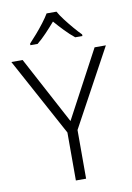

<svg xmlns="http://www.w3.org/2000/svg" viewBox="-101 -1010 739 1072"><g transform="rotate(-10 268.0 -473.5)"><path d="M268 -332 472 -714H536L298 -276V0H240V-272L0 -714H64ZM297 -947Q309 -925 330 -897.5Q351 -870 374 -843Q397 -816 416 -797V-788H375Q348 -810 320 -839Q292 -868 268 -896Q244 -868 216.5 -839Q189 -810 162 -788H121V-797Q140 -817 163 -843.5Q186 -870 207 -897.5Q228 -925 241 -947Z"/></g></svg>

Font: Noto Sans Tamil Light
Style: Regular
Weight: 300
Designer: Jelle Bosma - Monotype Design Team
Foundry: Monotype Imaging Inc.
Version: Version 2.004; ttfautohint (v1.8.4.7-5d5b)